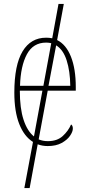

<svg xmlns="http://www.w3.org/2000/svg" viewBox="-20 -734 452 978"><path d="M223 10Q196 10 172 1L131 224H104L148 -11Q103 -39 78 -102.5Q53 -166 53 -262Q53 -403 95 -472.5Q137 -542 215 -542Q231 -542 246 -539L278 -714H305L271 -530Q317 -507 341.5 -445Q366 -383 366 -291V-272H223L177 -24Q198 -15 224 -15Q271 -15 299.5 -41Q328 -67 342 -100Q351 -95 351 -79Q351 -63 336.5 -42Q322 -21 293.5 -5.5Q265 10 223 10ZM82 -297H201L241 -514Q229 -517 215 -517Q149 -517 117 -457.5Q85 -398 82 -297ZM338 -297Q337 -372 319.5 -426.5Q302 -481 266 -503L227 -297ZM81 -272Q81 -182 100 -124Q119 -66 153 -39L196 -272Z"/></svg>

Font: Noto Serif Condensed Thin
Style: Regular
Weight: 100
Width: 3
Designer: Monotype Design Team
Foundry: Monotype Imaging Inc.
Version: Version 2.013; ttfautohint (v1.8.4.7-5d5b)